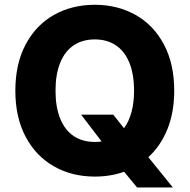

<svg xmlns="http://www.w3.org/2000/svg" viewBox="-20 -737 803 812"><path d="M459 -252 504.4 -194.8Q524.9 -222.2 535.9 -262.2Q546.9 -302.2 546.9 -353.5Q546.9 -422.9 527.1 -471.7Q507.3 -520.5 470 -545.4Q432.6 -570.3 380.9 -570.3Q329.1 -570.3 291.7 -545.4Q254.4 -520.5 234.6 -471.7Q214.8 -422.9 214.8 -353.5Q214.8 -284.2 234.6 -235.4Q254.4 -186.5 291.7 -161.6Q329.1 -136.7 380.9 -136.7Q397.5 -136.7 409.7 -138.7L323.2 -252ZM607.4 -72.3 710.9 55.7H559.6L504.9 -10.7Q447.8 9.8 380.9 9.8Q284.7 9.8 208.5 -33.2Q132.3 -76.2 88.6 -158.2Q44.9 -240.2 44.9 -353.5Q44.9 -467.3 88.6 -549.3Q132.3 -631.3 208.5 -674.1Q284.7 -716.8 380.9 -716.8Q476.6 -716.8 553 -674.1Q629.4 -631.3 673.1 -549.3Q716.8 -467.3 716.8 -353.5Q716.8 -262.2 688.2 -191.2Q659.7 -120.1 607.4 -72.3Z"/></svg>

Font: WEMIX Pretendard ExtraBold
Style: Regular
Weight: 800
Designer: Base glyphs from Inter by Rasmus Andersson; Hangeul glyphs from Noto Sans CJK(Source Han Sans) by Jang Soo-young and Kan
Foundry: Kil Hyung-jin
Version: Version 1.000